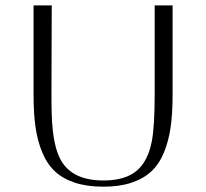

<svg xmlns="http://www.w3.org/2000/svg" viewBox="-20 -704 776 723"><path d="M174.8 -683.6 173.8 -353.5Q173.8 -300.8 174.8 -271Q178.7 -153.3 210 -99.6Q253.4 -24.4 369.1 -24.4Q430.7 -24.4 470.2 -44.9Q533.2 -77.1 551.3 -170.4Q562.5 -225.6 562.5 -353.5V-683.6H629.9V-345.7Q629.9 -276.9 622.6 -225.1Q615.2 -173.3 597.4 -129.9Q579.6 -86.4 550 -58.8Q520.5 -31.2 475.3 -16.1Q430.2 -1 369.1 -1Q307.6 -1 262 -16.1Q216.3 -31.2 186.8 -58.8Q157.2 -86.4 139.2 -129.9Q121.1 -173.3 113.8 -225.1Q106.4 -276.9 106.4 -345.7V-683.6Z"/></svg>

Font: Buda
Style: light
Weight: 400
Version: Version 1.002